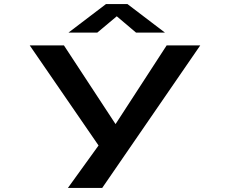

<svg xmlns="http://www.w3.org/2000/svg" viewBox="-20 -723 1140 943"><path d="M313.5 200 464 -8.5 126 -500H294L547.5 -113.5L798.5 -500H963.5L482 200ZM316.5 -563 500.5 -703H606L790 -563H648L553.5 -643L458 -563Z"/></svg>

Font: Trispace Expanded SemiBold
Style: Regular
Weight: 600
Width: 7
Designer: Tyler Finck
Foundry: Etcetera Type Company
Version: Version 1.210; ttfautohint (v1.8.3)